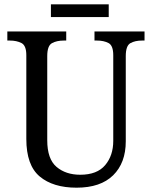

<svg xmlns="http://www.w3.org/2000/svg" viewBox="-20 -860 704 890"><path d="M335 10Q226 10 164 -42Q102 -94 102 -216V-604Q102 -649 79.5 -660.5Q57 -672 26 -672H14V-714H287V-672H275Q243 -672 221 -660Q199 -648 199 -600V-210Q199 -123 242 -86.5Q285 -50 352 -50Q430 -50 467.5 -94.5Q505 -139 505 -207V-604Q505 -649 483 -660.5Q461 -672 430 -672H418V-714H650V-672H638Q606 -672 584.5 -660Q563 -648 563 -600V-205Q563 -105 504.5 -47.5Q446 10 335 10ZM216 -781V-840H484V-781Z"/></svg>

Font: Noto Serif Myanmar SemiCondensed
Style: Regular
Weight: 400
Width: 4
Designer: Ben Mitchell and the Monotype Design Team
Foundry: Monotype Imaging Inc.
Version: Version 2.106; ttfautohint (v1.8.4.7-5d5b)